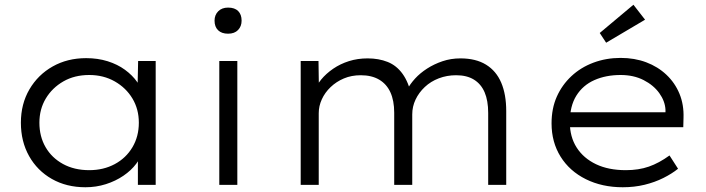

<svg xmlns="http://www.w3.org/2000/svg" viewBox="-20 -779 2976 809"><path d="M340 10Q260 10 198.5 -25Q137 -60 102.5 -121.5Q68 -183 68 -262Q68 -341 104 -402.5Q140 -464 202 -499Q264 -534 343 -534Q392 -534 433.5 -521Q475 -508 506.5 -485Q538 -462 558 -433.5Q578 -405 583 -375L559 -382L562 -522H636V0H561V-136L581 -147Q575 -117 554 -89Q533 -61 500 -38.5Q467 -16 426 -3Q385 10 340 10ZM356 -62Q416 -62 463.5 -87.5Q511 -113 538 -158.5Q565 -204 565 -262Q565 -319 538 -364Q511 -409 463.5 -436Q416 -463 356 -463Q294 -463 247 -436Q200 -409 173 -364Q146 -319 146 -262Q146 -204 172 -159Q198 -114 245.5 -88Q293 -62 356 -62Z M904 0V-522H980V0ZM941 -637Q914 -637 899 -651.5Q884 -666 884 -692Q884 -716 899.5 -731.5Q915 -747 941 -747Q969 -747 983.5 -732.5Q998 -718 998 -692Q998 -668 983 -652.5Q968 -637 941 -637Z M1247 0V-522H1322L1324 -389H1304Q1312 -418 1333 -443.5Q1354 -469 1384 -489.5Q1414 -510 1450.5 -521.5Q1487 -533 1529 -533Q1576 -533 1613.5 -518Q1651 -503 1676.5 -467.5Q1702 -432 1714 -375L1691 -386L1696 -402Q1708 -425 1729 -448Q1750 -471 1779.5 -490Q1809 -509 1844.5 -521Q1880 -533 1920 -533Q1985 -533 2028 -506.5Q2071 -480 2092 -430.5Q2113 -381 2113 -311V0H2037V-303Q2037 -355 2022 -390Q2007 -425 1977 -443.5Q1947 -462 1902 -462Q1863 -462 1829 -449Q1795 -436 1770 -412.5Q1745 -389 1731 -359.5Q1717 -330 1717 -297V0H1641V-304Q1641 -355 1625 -390Q1609 -425 1577.5 -443.5Q1546 -462 1500 -462Q1461 -462 1429 -448.5Q1397 -435 1373 -412Q1349 -389 1336 -360.5Q1323 -332 1323 -302V0Z M2604 10Q2517 10 2448.5 -24Q2380 -58 2342 -119Q2304 -180 2304 -259Q2304 -322 2326 -371.5Q2348 -421 2387.5 -458Q2427 -495 2480.5 -515Q2534 -535 2595 -535Q2654 -535 2703 -516.5Q2752 -498 2788 -464Q2824 -430 2843 -384Q2862 -338 2860 -282L2859 -243H2365L2354 -306H2802L2784 -293V-317Q2782 -353 2758 -386.5Q2734 -420 2692 -441.5Q2650 -463 2595 -463Q2533 -463 2484.5 -441.5Q2436 -420 2408.5 -376Q2381 -332 2381 -264Q2381 -202 2410 -157Q2439 -112 2491.5 -87Q2544 -62 2617 -62Q2671 -62 2714 -77Q2757 -92 2801 -124L2837 -68Q2811 -47 2775 -29Q2739 -11 2696 -0.5Q2653 10 2604 10ZM2534 -599 2507 -640 2649 -759 2698 -696Z"/></svg>

Font: Lexend Exa Light
Style: Regular
Weight: 300
Designer: Bonnie Shaver-Troup, Thomas Jockin
Foundry: Lexend
Version: Version 1.007